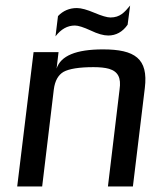

<svg xmlns="http://www.w3.org/2000/svg" viewBox="-20 -672 544 692"><path d="M351 -494C254 -494 199 -471 184 -425L191 -484H101L42 0H132L174 -350C178 -381 190 -402 209 -413C229 -424 265 -430 317 -430C340 -430 359 -428 373 -424C406 -414 417 -391 411 -350L369 0H459L502 -355C515 -461 466 -494 351 -494ZM378 -609C366 -609 346 -615 320 -626C294 -637 273 -643 257 -643C230 -643 207 -633 189 -614L180 -541C200 -567 223 -580 250 -580C262 -580 281 -574 307 -562C332 -550 353 -544 370 -544C398 -544 422 -557 440 -583L449 -652C429 -628 413 -609 378 -609Z"/></svg>

Font: Gamestation Display
Style: Italic
Weight: 400
Designer: Jonas Hecksher
Foundry: Jonas Hecksher, Playtypeª, e-types AS
Version: Version 1.003